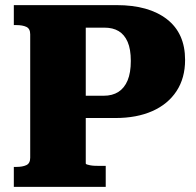

<svg xmlns="http://www.w3.org/2000/svg" viewBox="-20 -730 765 750"><path d="M315 -92V-622H388Q421 -622 443.5 -608.5Q466 -595 478.5 -566.5Q491 -538 491 -492Q491 -446 478.5 -416Q466 -386 442.5 -371Q419 -356 385 -356H285V-269H431Q514 -269 575 -296Q636 -323 669.5 -374Q703 -425 703 -496Q703 -600 632 -655Q561 -710 436 -710H34V-632H44Q68 -632 83 -625Q98 -618 98 -596V-114Q98 -92 83 -85Q68 -78 44 -78H34V0H393V-82H369Q358 -82 348.5 -82.5Q339 -83 331.5 -84.5Q324 -86 319.5 -87.5Q315 -89 315 -92Z"/></svg>

Font: Roboto Serif ExtraBold
Style: Regular
Weight: 800
Designer: Greg Gazdowicz
Foundry: Commercial Type
Version: Version 1.008